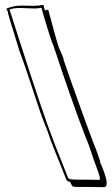

<svg xmlns="http://www.w3.org/2000/svg" viewBox="-20 -741 460 792"><path d="M71 -718 118 -717Q138 -717 159 -721Q160 -717 162 -709.5Q164 -702 165 -698Q170 -700 179 -701Q217 -558 223.5 -543Q230 -528 234.5 -518.5Q239 -509 243 -495H242Q266 -424 313 -294Q360 -164 362 -161L361 -162Q374 -134 394 -73H393Q393 -72 394 -69Q398 -62 409 -32Q420 -2 420 14.5Q420 31 409 31Q365 30 341.5 30Q318 30 307 30Q290 31 280 28Q275 23 269 9Q256 9 252 -4L195 -147Q190 -158 183 -180Q176 -202 163 -233Q150 -264 114.5 -373Q79 -482 59 -535Q13 -683 13 -686H14Q12 -695 10 -697L6 -705Q33 -718 71 -718ZM122 -706 64 -708Q31 -708 19 -701Q23 -692 50 -606Q160 -262 204 -151L261 -7Q264 0 297 0H333Q366 0 389 1H390Q392 1 392 -7Q392 -15 364 -90Q347 -144 332 -178Q273 -332 200 -554Q195 -562 177.5 -618.5Q160 -675 151 -709Q137 -706 122 -706Z"/></svg>

Font: Londrina Shadow
Style: Regular
Weight: 400
Designer: Marcelo Magalhaes
Foundry: Marcelo Magalhaes
Version: Version 1.001 2011